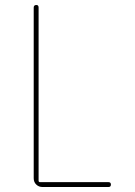

<svg xmlns="http://www.w3.org/2000/svg" viewBox="-20 -750 540 770"><path d="M150.4 0Q135.7 0 125.5 -9.8Q115.2 -19.5 115.2 -35.2V-719.7Q115.2 -729.5 125 -730Q134.8 -730.5 134.8 -719.7V-25.4Q134.8 -20.5 139.6 -19.5H415Q424.8 -19.5 424.8 -9.8Q424.8 0 415 0Z"/></svg>

Font: Rounded-X Mgen+ 1mn thin
Style: Regular
Weight: 100
Designer: [Source Han Sans]
Ryoko NISHIZUKA  (kana & ideographs); Paul D. Hunt (Latin, Greek & Cyrillic); Wenlong ZHANG  (bopomofo
Version: Version 1.059.20150602